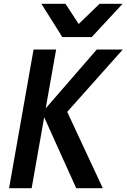

<svg xmlns="http://www.w3.org/2000/svg" viewBox="-20 -984 662 1004"><path d="M211 -371 145.5 0H27.5L155.5 -725H273.5L219 -417.5L486 -725H622L331.5 -399L517.5 0H378.5ZM196.5 -964H322.5L391.5 -858.5L500.5 -964H621L459.5 -790H306Z"/></svg>

Font: JuliaMono SemiBold
Style: Italic
Weight: 600
Italic angle: -9°
Monospace: yes
Designer: cormullion
Foundry: corm
Version: Version 0.056; ttfautohint (v1.8.4)